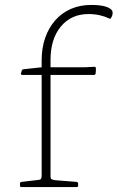

<svg xmlns="http://www.w3.org/2000/svg" viewBox="-20 -759 477 779"><path d="M149 -514Q149 -565 163.5 -606Q178 -647 204.5 -677Q231 -707 268 -723Q305 -739 350 -739Q391 -739 414 -730.5Q437 -722 437 -707Q437 -702 435.5 -697Q434 -692 431 -687Q428 -681 423 -684Q407 -692 385.5 -697Q364 -702 339 -702Q269 -702 227 -651.5Q185 -601 185 -516Q185 -509 185 -501.5Q185 -494 185 -486V0H149ZM70 -455Q64 -455 65 -461L68 -471Q69 -477 75 -478L149 -486H322L363 -488Q369 -488 369 -482Q369 -477 369 -471.5Q369 -466 368 -461Q367 -455 361 -455ZM67 0Q61 0 61 -6V-14Q61 -20 67 -21L136 -29Q144 -30 146.5 -33.5Q149 -37 149 -47V-180H185V-43Q185 -35 188.5 -32.5Q192 -30 202 -28L291 -21Q297 -20 297 -14V-6Q297 0 291 0Z"/></svg>

Font: Hahmlet Thin
Style: Regular
Weight: 250
Version: Version 1.002